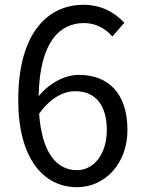

<svg xmlns="http://www.w3.org/2000/svg" viewBox="-20 -767 595 800"><path d="M301 -58C209 -58 154 -141 143 -293C191 -361 247 -387 293 -387C382 -387 425 -324 425 -225C425 -125 371 -58 301 -58ZM498 -672C458 -715 403 -747 327 -747C185 -747 56 -637 56 -350C56 -108 160 13 301 13C415 13 511 -83 511 -225C511 -378 432 -455 308 -455C250 -455 186 -421 141 -366C145 -594 230 -671 330 -671C375 -671 419 -650 448 -615Z"/></svg>

Font: Noto Sans CJK TC Regular
Style: Regular
Weight: 400
Designer: Ryoko NISHIZUKA (kana & ideographs); Paul D. Hunt (Latin, Greek & Cyrillic); Wenlong ZHANG (bopomofo); Sandoll Communica
Foundry: Adobe Systems Incorporated
Version: Version 1.001;PS 1.001;hotconv 1.0.78;makeotf.lib2.5.61930